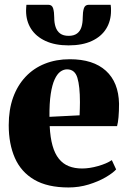

<svg xmlns="http://www.w3.org/2000/svg" viewBox="-20 -794 550 825"><path d="M274.5 11.5Q184 11.5 127.2 -21.8Q70.5 -55 44 -115.2Q17.5 -175.5 17.5 -256Q17.5 -322.5 36.2 -374.8Q55 -427 89.8 -464Q124.5 -501 172.8 -520.2Q221 -539.5 280 -539.5Q380.5 -539.5 435 -490Q489.5 -440.5 491.5 -348.5Q491.5 -314.5 489.2 -290.2Q487 -266 483 -252H193.5Q196 -202.5 205.8 -168Q215.5 -133.5 233 -111.8Q250.5 -90 275.5 -80Q300.5 -70 333 -70Q364.5 -70 401.5 -80.5Q438.5 -91 460.5 -106L479 -66Q465 -50.5 433.8 -32.2Q402.5 -14 361 -1.2Q319.5 11.5 274.5 11.5ZM192.5 -292 322 -298.5Q322.5 -313.5 323 -326.8Q323.5 -340 323.5 -355Q323.5 -423.5 312.5 -459.8Q301.5 -496 268 -496Q253 -496 239.2 -486Q225.5 -476 214.8 -452.8Q204 -429.5 198 -390.2Q192 -351 192.5 -292ZM187.5 -773.5Q204 -773.5 208.5 -757.5Q213 -741.5 213 -719Q213 -695.5 219 -677.8Q225 -660 238.5 -650Q252 -640 275 -640Q297.5 -640 311 -650Q324.5 -660 330 -677.8Q335.5 -695.5 335.5 -719Q335.5 -741.5 340.2 -757.5Q345 -773.5 361.5 -773.5H455.5Q456.5 -768 456.8 -760.8Q457 -753.5 457 -748Q457 -704 436.2 -670.5Q415.5 -637 374.8 -618Q334 -599 274.5 -599Q216.5 -599 175.5 -618Q134.5 -637 113.2 -670.5Q92 -704 92 -748Q92 -754.5 92.5 -761Q93 -767.5 93.5 -773.5Z"/></svg>

Font: Merriweather 96pt Black
Style: Regular
Weight: 900
Version: Version 2.100